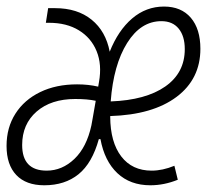

<svg xmlns="http://www.w3.org/2000/svg" viewBox="-27 -547 633 577"><path d="M428.7 -34.2Q461.4 -34.2 497.1 -48.8L507.3 -6.8Q466.3 9.8 424.8 9.8Q364.3 9.8 325.7 -26.6Q287.1 -63 274.9 -128.9H270Q250 -56.6 209 -23.4Q168 9.8 106 9.8Q51.3 9.8 22 -21Q-7.3 -51.8 -7.3 -108.4Q-7.3 -163.6 19.3 -205.3Q45.9 -247.1 93.8 -270.3Q141.6 -293.5 204.6 -293.5Q238.8 -293.5 268.1 -286.6L270.5 -300.8Q279.8 -353 263.4 -393.1Q247.1 -433.1 210.2 -455.8Q173.3 -478.5 120.1 -478.5H110.8L117.7 -522.5H138.2Q205.6 -522.5 248.3 -487.8Q291 -453.1 302.7 -391.6Q328.1 -455.6 370.1 -491.5Q412.1 -527.3 465.8 -527.3Q517.6 -527.3 546.4 -493.7Q575.2 -460 575.2 -400.4Q575.2 -309.6 503.7 -255.9Q432.1 -202.1 304.2 -198.2Q304.2 -197.3 304.2 -195.8Q304.7 -119.6 337.4 -76.9Q370.1 -34.2 428.7 -34.2ZM305.7 -242.2Q411.1 -246.1 469.7 -287.1Q528.3 -328.1 528.3 -399.4Q528.3 -438.5 510 -460.9Q491.7 -483.4 458 -483.4Q396 -483.4 355 -417.7Q314 -352.1 305.7 -242.2ZM247.6 -169.9 251.5 -191.4 260.7 -244.1Q235.8 -249.5 199.2 -249.5Q126.5 -249.5 83 -211.7Q39.6 -173.8 39.6 -111.3Q39.6 -34.2 113.3 -34.2Q159.7 -34.2 196.5 -69.3Q233.4 -104.5 247.6 -169.9Z"/></svg>

Font: Cascadia Mono PL ExtraLight
Style: Italic
Weight: 200
Italic angle: -10°
Monospace: yes
Designer: Aaron Bell
Foundry: Saja Typeworks
Version: Version 2404.023; ttfautohint (v1.8.4)